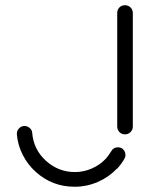

<svg xmlns="http://www.w3.org/2000/svg" viewBox="-20 -690 610 739"><path d="M431.2 -203.1V-640.1Q431.2 -652.8 439.7 -661.4Q448.2 -669.9 460.9 -669.9Q473.6 -669.9 482.4 -661.4Q491.2 -652.8 491.2 -640.1V-203.1Q491.2 -190.4 482.4 -181.6Q473.6 -172.9 460.9 -172.9Q448.2 -172.9 439.7 -181.6Q431.2 -190.4 431.2 -203.1ZM268.1 28.8H267.1Q180.7 28.8 117.2 -28.8Q86.4 -56.6 67.4 -94.2Q48.3 -131.8 44.9 -172.9Q43.9 -185.5 52.7 -195.3Q61.5 -205.1 74.2 -205.1Q85.4 -205.1 94.5 -197.3Q103.5 -189.5 104 -178.2Q109.4 -113.8 157.2 -70.8Q205.1 -27.8 268.1 -27.8H269Q302.2 -27.8 333.5 -41.5Q364.7 -55.2 387.2 -79.1Q398.4 -91.8 408.2 -107.9Q416.5 -123 434.1 -123Q447.3 -123 455.1 -114Q462.9 -105 462.9 -92.8Q462.9 -85.4 459 -79.1Q448.2 -59.6 430.2 -40V-41Q398.4 -7.8 356 10.5Q313.5 28.8 268.1 28.8Z"/></svg>

Font: Beon
Style: Regular
Weight: 400
Designer: BSozoo
Foundry: BSozoo
Version: Version 1.001;PS 001.001;hotconv 1.0.70;makeotf.lib2.5.58329